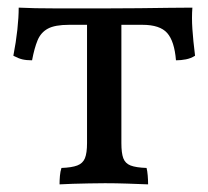

<svg xmlns="http://www.w3.org/2000/svg" viewBox="-20 -480 546 503"><path d="M136 3Q136 -8 137 -19.5Q138 -31 141 -40Q168 -41 182.5 -46.5Q197 -52 202.5 -65.5Q208 -79 208 -105V-438H298V-105Q298 -79 303 -65.5Q308 -52 322 -46.5Q336 -41 364 -40Q366 -32 367 -20Q368 -8 368 3Q343 2 313.5 1Q284 0 255 0Q235 0 213 0.5Q191 1 171 1.5Q151 2 136 3ZM64 -322Q49 -322 38.5 -324.5Q28 -327 15 -334Q22 -370 25.5 -402.5Q29 -435 29 -460Q48 -459 73 -458.5Q98 -458 126.5 -458Q155 -458 187.5 -458Q220 -458 256 -458Q302 -458 344.5 -458.5Q387 -459 422.5 -459.5Q458 -460 484 -460Q482 -434 484 -404Q486 -374 491 -334Q480 -327 467 -324.5Q454 -322 441 -322Q437 -372 418 -393.5Q399 -415 353 -415H161Q124 -415 105.5 -405Q87 -395 78.5 -374.5Q70 -354 64 -322Z"/></svg>

Font: Vollkorn
Style: Regular
Weight: 400
Designer: Friedrich Althausen
Foundry: Friedrich Althausen
Version: Version 4.104